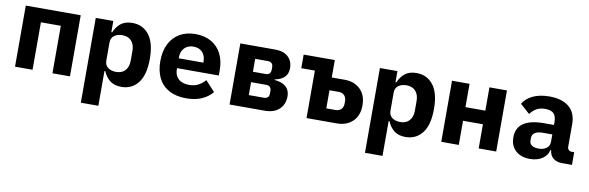

<svg xmlns="http://www.w3.org/2000/svg" viewBox="-50 -962 4900 1597"><g transform="rotate(10 2400.0 -164.0)"><path d="M68 -516H532V0H384V-401H216V0H68Z M659 -516H807V-422H814Q835 -472 871.5 -500Q908 -528 967 -528Q1056 -528 1108.5 -460.5Q1161 -393 1161 -258Q1161 -123 1108.5 -55.5Q1056 12 967 12Q908 12 871.5 -16Q835 -44 814 -94H807V200H659ZM1007 -218V-298Q1007 -352 979.5 -382.5Q952 -413 903 -413Q861 -413 834 -393Q807 -373 807 -334V-182Q807 -143 834 -123Q861 -103 903 -103Q952 -103 979.5 -133.5Q1007 -164 1007 -218Z M1250 -256Q1250 -340 1280.5 -401Q1311 -462 1367.5 -495Q1424 -528 1501 -528Q1577 -528 1633.5 -496Q1690 -464 1720 -405Q1750 -346 1750 -266V-222H1397V-213Q1397 -162 1429 -132Q1461 -102 1519 -102Q1563 -102 1596 -119Q1629 -136 1655 -166L1735 -79Q1702 -38 1647 -13Q1592 12 1514 12Q1429 12 1369.5 -20.5Q1310 -53 1280 -113Q1250 -173 1250 -256ZM1397 -313V-305H1605V-313Q1605 -363 1577.5 -392.5Q1550 -422 1502 -422Q1470 -422 1446.5 -408.5Q1423 -395 1410 -370.5Q1397 -346 1397 -313Z M1880 -516H2175Q2246 -516 2284.5 -480Q2323 -444 2323 -384Q2323 -339 2296.5 -310.5Q2270 -282 2214 -271V-266Q2276 -261 2309.5 -231.5Q2343 -202 2343 -152Q2343 -82 2299 -41Q2255 0 2177 0H1880ZM2151 -105Q2173 -105 2184 -116Q2195 -127 2195 -147V-171Q2195 -192 2183.5 -203Q2172 -214 2151 -214H2024V-105ZM2133 -302Q2153 -302 2164 -313.5Q2175 -325 2175 -346V-367Q2175 -388 2164 -399.5Q2153 -411 2133 -411H2024V-302Z M2530 -401H2415V-516H2678V-369H2789Q2868 -369 2919 -320.5Q2970 -272 2970 -185Q2970 -97 2918.5 -48.5Q2867 0 2785 0H2530ZM2757 -108Q2786 -108 2803.5 -126Q2821 -144 2821 -173V-196Q2821 -225 2803.5 -243Q2786 -261 2757 -261H2678V-108Z M3059 -516H3207V-422H3214Q3235 -472 3271.5 -500Q3308 -528 3367 -528Q3456 -528 3508.5 -460.5Q3561 -393 3561 -258Q3561 -123 3508.5 -55.5Q3456 12 3367 12Q3308 12 3271.5 -16Q3235 -44 3214 -94H3207V200H3059ZM3407 -218V-298Q3407 -352 3379.5 -382.5Q3352 -413 3303 -413Q3261 -413 3234 -393Q3207 -373 3207 -334V-182Q3207 -143 3234 -123Q3261 -103 3303 -103Q3352 -103 3379.5 -133.5Q3407 -164 3407 -218Z M3668 -516H3816V-319H3984V-516H4132V0H3984V-204H3816V0H3668Z M4687 0Q4641 0 4612.5 -24Q4584 -48 4580 -91H4575Q4562 -41 4520 -14.5Q4478 12 4418 12Q4342 12 4297 -29Q4252 -70 4252 -142Q4252 -301 4484 -301H4567V-327Q4567 -374 4545 -397Q4523 -420 4473 -420Q4429 -420 4399.5 -403Q4370 -386 4347 -355L4266 -427Q4293 -473 4350 -500.5Q4407 -528 4490 -528Q4597 -528 4656 -478.5Q4715 -429 4715 -333V-141Q4715 -127 4725 -117Q4735 -107 4749 -107H4772V0ZM4567 -159V-221H4488Q4444 -221 4420.5 -205.5Q4397 -190 4397 -160V-140Q4397 -113 4417.5 -99Q4438 -85 4474 -85Q4515 -85 4541 -104.5Q4567 -124 4567 -159Z"/></g></svg>

Font: iA Writer Mono V
Style: Regular
Weight: 400
Designer: Mike Abbink, Paul van der Laan, Pieter van Rosmalen
Foundry: Bold Monday
Version: Version 2.000